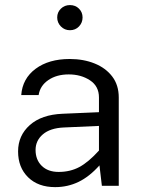

<svg xmlns="http://www.w3.org/2000/svg" viewBox="-20 -747 585 772"><path d="M210 -676.8Q210 -697.8 224.9 -712.2Q239.7 -726.6 261.2 -726.6Q283.2 -726.6 297.6 -712.2Q312 -697.8 312 -676.8Q312 -655.8 297.6 -640.6Q283.2 -625.5 261.2 -625.5Q239.7 -625.5 224.9 -640.6Q210 -655.8 210 -676.8ZM457.5 -355V0H389.6L379.9 -82Q339.4 -36.6 295.7 -15.6Q252 5.4 201.7 5.4Q133.3 5.4 93 -34.2Q52.7 -73.7 52.7 -138.2Q52.7 -202.1 99.9 -244.1Q147 -286.1 231.4 -289.6L377.9 -295.9V-355Q377.9 -400.4 341.8 -424.1Q305.7 -447.8 256.3 -447.8Q207.5 -447.8 174.3 -425Q141.1 -402.3 135.3 -364.7H65.4Q70.3 -431.2 123.3 -470.5Q176.3 -509.8 260.3 -509.8Q315.9 -509.8 360.6 -491.7Q405.3 -473.6 431.4 -439.2Q457.5 -404.8 457.5 -355ZM123 -144Q123 -104.5 147.9 -80.1Q172.9 -55.7 215.8 -55.7Q262.2 -55.7 299.1 -75.4Q335.9 -95.2 377.9 -141.6V-240.7L236.3 -234.4Q181.6 -231.9 152.3 -206.8Q123 -181.6 123 -144Z"/></svg>

Font: Estedad-FD Regular
Style: FD-Regular
Weight: 400
Designer: Amin Abedi
Version: Version 7.3